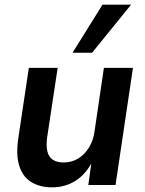

<svg xmlns="http://www.w3.org/2000/svg" viewBox="-20 -796 623 826"><path d="M204 10Q151 10 114 -13Q77 -36 62.5 -84Q48 -132 59 -203L104 -504H228L183 -206Q178 -171 183.5 -146Q189 -121 207 -109Q225 -97 253 -97Q289 -97 317 -114.5Q345 -132 363.5 -162.5Q382 -193 387 -233L427 -504H552L477 0H360L374 -103H378Q351 -48 306 -19Q261 10 204 10ZM292 -569 421 -776H544L376 -569Z"/></svg>

Font: Nunitoga
Style: Bold Italic
Weight: 700
Italic angle: -9°
Designer: Vernon Adams
Foundry: Vernon Adams
Version: Version 1.0